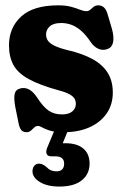

<svg xmlns="http://www.w3.org/2000/svg" viewBox="-20 -473 454 705"><path d="M207.3 -52.9Q233.3 -52.9 245.9 -64.2Q258.5 -75.5 258.5 -91.5Q258.5 -101.9 253.9 -110.3Q249.2 -118.7 236.1 -126.3Q223.1 -133.9 198.1 -140.6Q125.4 -160.4 85.1 -182.8Q44.9 -205.2 29 -235Q13 -264.8 13 -306.4Q13 -371.3 57.7 -412.3Q102.4 -453.4 193.8 -453.4Q222.4 -453.4 241.5 -448Q260.7 -442.7 273.9 -437.3Q287.2 -432 297.2 -432Q305.5 -432 311.3 -437.3Q317.1 -442.7 323.8 -448Q330.6 -453.4 341.3 -453.4Q352.7 -453.4 361.6 -445.8Q370.6 -438.2 376.5 -416.2L391.3 -365.9Q398.9 -338 395.4 -318.9Q392 -299.9 376 -293.5Q359 -286.7 342.8 -293.2Q326.6 -299.6 313.8 -317.5Q296.1 -344.2 278.4 -359.7Q260.7 -375.1 242.5 -381.8Q224.3 -388.5 204.8 -388.5Q175.9 -388.5 162.5 -376Q149.1 -363.4 149.1 -346.6Q149.1 -334.3 155.7 -324Q162.4 -313.8 180 -305.1Q197.7 -296.4 230 -288.5Q282.5 -276.3 319.1 -256.4Q355.7 -236.6 374.9 -206.5Q394.2 -176.4 394.2 -133.2Q394.2 -89 371.6 -56.4Q349.1 -23.8 308.8 -5.7Q268.5 12.4 215.6 12.4Q182.2 12.4 163.7 6.7Q145.3 1.1 135.8 -4.7Q126.3 -10.5 119.3 -10.5Q111.4 -10.5 105.7 -4.7Q100 1.1 93.5 6.7Q87.1 12.4 77 12.4Q65.4 12.4 58.5 4.9Q51.5 -2.7 48 -21.5L35.8 -81.8Q30.5 -111.8 33.8 -127.9Q37.1 -144 54.9 -148.4Q70.7 -152.5 85.7 -145Q100.8 -137.5 115.2 -116.5Q138.3 -80.5 158.7 -66.7Q179.1 -52.9 207.3 -52.9ZM185.8 -8.4H235.3L203.9 69.1L168.2 60.4Q178.4 56.5 190.8 54.7Q203.2 52.9 220.2 52.9Q262.6 52.9 285.7 72.3Q308.9 91.6 308.9 127.9Q308.9 166.2 280.3 189.1Q251.8 212 198.4 212Q152.7 212 126 195.1Q99.3 178.3 99.3 156.3Q99.3 143.6 105.9 135.8Q112.5 127.9 122.9 127.9Q131.2 127.9 137.6 131.4Q144 134.8 150.1 139.9Q158.6 148.8 167.4 152.5Q176.2 156.1 187.3 156.1Q215.5 156.1 215.5 127.3Q215.5 114.5 207.4 107.7Q199.2 101 182.7 101H168.7Q154.8 101 151.2 92Q147.7 83.1 153.3 69.5Z"/></svg>

Font: Fraunces 144pt S100 Black
Style: Regular
Weight: 900
Version: Version 1.000